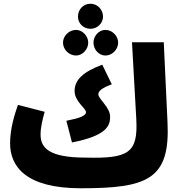

<svg xmlns="http://www.w3.org/2000/svg" viewBox="-20 -986 969 1027"><path d="M464 -832C501 -832 531 -862 531 -897C531 -935 501 -966 464 -966C425 -966 397 -935 397 -897C397 -862 425 -832 464 -832ZM387 -689C421 -689 452 -722 452 -758C452 -793 421 -826 387 -826C348 -826 317 -793 317 -758C317 -722 348 -689 387 -689ZM544 -689C581 -689 612 -722 612 -758C612 -793 581 -826 544 -826C508 -826 480 -793 480 -758C480 -722 508 -689 544 -689ZM412 21C769 21 891 -26 876 -332L856 -760H686L709 -349C719 -168 668 -137 438 -143C242 -143 197 -195 197 -266C197 -306 208 -349 219 -388L76 -425C58 -374 34 -298 34 -219C34 -96 118 21 412 21ZM365 -224C550 -260 569 -313 569 -361C569 -414 506 -455 506 -482C506 -499 526 -516 578 -535L527 -640C425 -602 379 -559 379 -499C379 -443 440 -407 440 -386C440 -367 407 -354 335 -340Z"/></svg>

Font: Noto Sans Arabic UI Cn Bk
Style: Regular
Weight: 900
Width: 3
Designer: Monotype Design Team, Nadine Chahine and Nizar Qandah
Foundry: Monotype Imaging Inc.
Version: Version 2.010